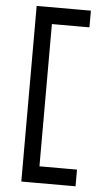

<svg xmlns="http://www.w3.org/2000/svg" viewBox="-58 -735 512 917"><g transform="rotate(5 198.5 -277.0)"><path d="M300 -698H340V-618H300H160V64H300H340V144H300H120H80V104V-658V-698H120Z"/></g></svg>

Font: Nordica Advanced
Style: RegularExtended
Weight: 300
Version: Version 1.07